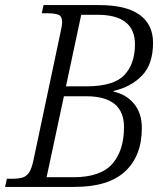

<svg xmlns="http://www.w3.org/2000/svg" viewBox="-38 -734 652 754"><path d="M-18 0 -11 -32H10Q33 -32 49.5 -36.5Q66 -41 76.5 -57Q87 -73 94 -108L198 -599Q206 -633 206 -647Q206 -670 191.5 -676Q177 -682 146 -682H126L133 -714H352Q457 -714 510 -676Q563 -638 563 -566Q563 -482 520 -437.5Q477 -393 409 -377L408 -374Q457 -364 488 -327Q519 -290 519 -231Q519 -122 453.5 -61Q388 0 255 0ZM302 -395Q408 -395 450 -439Q492 -483 492 -560Q492 -676 344 -676H281L221 -395ZM250 -38Q357 -38 403 -90.5Q449 -143 449 -235Q449 -356 300 -356H213L145 -38Z"/></svg>

Font: Noto Serif SemiCondensed Light
Style: Italic
Weight: 300
Width: 4
Italic angle: -12°
Designer: Monotype Design Team
Foundry: Monotype Imaging Inc.
Version: Version 2.013; ttfautohint (v1.8.4.7-5d5b)